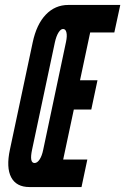

<svg xmlns="http://www.w3.org/2000/svg" viewBox="-20 -755 506 775"><path d="M99 0H309L332.5 -111H235L278 -313H348.5L373.5 -431H303L344 -624H441.5L465.5 -735H255.5Q202.5 -735 165 -696Q127.5 -657 112 -584L20 -151Q4.5 -78.5 25.2 -39.2Q46 0 99 0ZM119.5 -97Q98 -97 109.5 -151L201.5 -584Q207 -609 216 -623.5Q225 -638 234.5 -638Q245 -638 248.2 -623.8Q251.5 -609.5 246.5 -586L154.5 -151Q149.5 -126 140 -111.5Q130.5 -97 119.5 -97Z"/></svg>

Font: League Gothic SemiCondensed Italic
Style: Regular
Weight: 400
Width: 4
Designer: The League of Moveable Type
Version: Version 1.600; ttfautohint (v1.8.3)